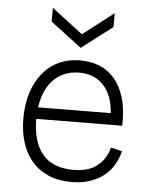

<svg xmlns="http://www.w3.org/2000/svg" viewBox="-54 -788 657 844"><g transform="rotate(5 275.0 -366.0)"><path d="M294 12Q235 12 191 -7Q147 -26 117.5 -60.5Q88 -95 73 -143Q58 -191 58 -248Q58 -308 73 -358Q88 -408 117.5 -445.5Q147 -483 189.5 -503.5Q232 -524 287 -524Q332 -524 370.5 -508.5Q409 -493 437.5 -460Q466 -427 481 -376Q496 -325 494 -254L92 -251V-302L457 -305L439 -263Q442 -331 424 -376.5Q406 -422 370.5 -446Q335 -470 286 -470Q234 -470 195 -443.5Q156 -417 135.5 -367.5Q115 -318 115 -249Q115 -151 159.5 -96.5Q204 -42 296 -42Q331 -42 357.5 -50Q384 -58 403 -73.5Q422 -89 434.5 -109.5Q447 -130 453 -154L503 -142Q493 -105 475 -76.5Q457 -48 430 -28.5Q403 -9 369 1.5Q335 12 294 12ZM145 -744 282 -639 418 -744V-683L282 -579L145 -683Z"/></g></svg>

Font: Bricolage Grotesque ExtraLight
Style: Regular
Weight: 250
Designer: Mathieu Triay
Foundry: Atelier Triay
Version: Version 1.000;gftools[0.9.30]